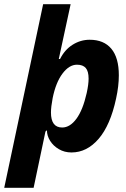

<svg xmlns="http://www.w3.org/2000/svg" viewBox="-61 -710 596 908"><path d="M143 -690H273L217 -431H223Q245 -475 282.5 -498.5Q320 -522 363 -522Q430 -522 465.5 -479.5Q501 -437 501 -354Q501 -303 488 -244Q461 -118 405.5 -53.5Q350 11 277 11Q244 11 217.5 -4.5Q191 -20 176 -44Q161 -68 161 -94L154 -88L98 178H-41ZM349 -270Q358 -311 358 -338Q358 -373 344.5 -388.5Q331 -404 303 -404Q266 -404 234.5 -362Q203 -320 188 -246Q180 -204 180 -178Q180 -107 233 -107Q270 -107 300.5 -148.5Q331 -190 349 -270Z"/></svg>

Font: Decalotype
Style: Bold Italic
Weight: 700
Italic angle: -12°
Designer: Alfredo Marco Pradil
Foundry: Alfredo Marco Pradil
Version: Version 1.0